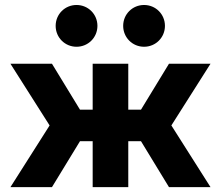

<svg xmlns="http://www.w3.org/2000/svg" viewBox="-20 -770 909 790"><path d="M486.8 -663.6C486.8 -615.7 524.9 -577.6 572.8 -577.6C620.6 -577.6 658.7 -615.7 658.7 -663.6C658.7 -711.4 620.6 -749.5 572.8 -749.5C524.9 -749.5 486.8 -711.4 486.8 -663.6ZM209 -663.6C209 -615.7 247.1 -577.6 294.9 -577.6C342.8 -577.6 380.9 -615.7 380.9 -663.6C380.9 -711.4 342.8 -749.5 294.9 -749.5C247.1 -749.5 209 -711.4 209 -663.6ZM193.8 0 309.1 -189H361.3V0H507.8V-189H560.1L675.3 0H846.2L685.1 -253.9L846.2 -507.8H675.3L560.1 -318.8H507.8V-507.8H361.3V-318.8H309.1L193.8 -507.8H22.9L184.1 -253.9L22.9 0Z"/></svg>

Font: Giphurs ExtraBold
Style: Regular
Weight: 800
Version: Version 1.000